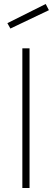

<svg xmlns="http://www.w3.org/2000/svg" viewBox="-20 -942 265 962"><path d="M92 0V-700H128V0ZM17 -826 209 -922 225 -891 32 -799Z"/></svg>

Font: Titillium Web ExtraLight
Style: Regular
Weight: 275
Version: Version 1.002;PS 57.000;hotconv 1.0.70;makeotf.lib2.5.55311